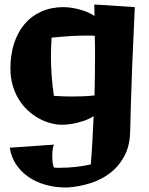

<svg xmlns="http://www.w3.org/2000/svg" viewBox="-20 -551 668 863"><path d="M585.9 -519Q578.6 -369.1 574.5 -262.2Q570.3 -155.3 568.4 -86.9Q565.9 -6.3 564.9 45.9Q562.5 107.9 537.8 152.8Q513.2 197.8 473.9 227.5Q434.6 257.3 384.5 272.9Q334.5 288.6 280.8 292Q226.6 292 181.9 278.8Q137.2 265.6 104.2 241.7Q71.3 217.8 50.5 185.1Q29.8 152.3 23.9 112.8L222.2 99.1Q217.3 111.8 216.1 125Q214.8 138.2 214.8 151.9Q214.8 164.1 216.1 176.8Q217.3 189.5 222.2 202.1Q229 203.1 235.8 203.1Q242.7 203.1 250 203.1Q319.8 203.1 388.2 188Q392.6 133.3 395.5 79.3Q398.4 25.4 400.9 -28.8Q377.4 -14.2 353 -6.6Q328.6 1 308.1 4.9Q284.2 9.3 261.2 9.8Q233.9 9.8 206.1 2.2Q178.2 -5.4 152.3 -20Q126.5 -34.7 103.5 -56.2Q80.6 -77.6 63.5 -106Q46.4 -134.3 36.6 -168.7Q26.9 -203.1 26.9 -244.1Q26.9 -305.2 43.2 -355.7Q59.6 -406.2 90.3 -442.6Q121.1 -479 165.5 -499Q210 -519 266.1 -519Q289.1 -518.6 313 -514.2Q333.5 -510.3 357.9 -502.2Q382.3 -494.1 404.8 -479Q404.8 -491.7 404.3 -504.9Q403.8 -518.1 403.8 -530.8ZM407.2 -298.8Q407.2 -321.8 407 -344.5Q406.7 -367.2 405.8 -390.1Q397 -391.1 388.2 -391.1Q379.4 -391.1 371.1 -391.1Q352.5 -391.1 334.5 -390.6Q316.4 -390.1 297.4 -388.9Q278.3 -387.7 257.3 -386Q236.3 -384.3 211.9 -381.8Q210.4 -359.4 209.7 -338.1Q209 -316.9 209 -294.9Q209 -250.5 212.4 -207.3Q215.8 -164.1 222.2 -120.1Q245.6 -118.7 265.1 -117.9Q284.7 -117.2 303.2 -117.2Q330.1 -117.2 354 -118.2Q377.9 -119.1 404.8 -122.1Q405.8 -166.5 406.5 -210.4Q407.2 -254.4 407.2 -298.8Z"/></svg>

Font: Galindo
Style: Regular
Weight: 400
Version: Version 1.000